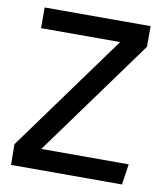

<svg xmlns="http://www.w3.org/2000/svg" viewBox="-77 -731 687 796"><g transform="rotate(10 266.5 -333.5)"><path d="M380 -580H47V-667H493V-580L135 -87H503L490 0H23L22 -87Z"/></g></svg>

Font: Epunda Sans Medium
Style: Regular
Weight: 500
Designer: Simon Atzbach
Foundry: typofactur
Version: Version 2.204; ttfautohint (v1.8.4.7-5d5b)